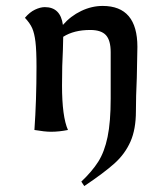

<svg xmlns="http://www.w3.org/2000/svg" viewBox="-20 -438 564 647"><path d="M254 174Q290 140 311 107Q332 74 342.5 23.5Q353 -27 353 -106V-262Q353 -302 337 -319.5Q321 -337 284 -337Q229 -337 193 -314L192 -271Q189 -220 189 -150Q189 -45 209 0Q179 6 152 6Q131 6 96 0Q103 -100 103 -213Q103 -268 99.5 -297Q96 -326 88.5 -343Q81 -360 64 -378Q80 -397 98 -405.5Q116 -414 131 -414Q184 -414 192 -354Q218 -384 253.5 -401Q289 -418 326 -418Q443 -418 443 -280L441 -176Q438 -112 438 -63Q438 -2 419.5 39.5Q401 81 366 112.5Q331 144 264 189Z"/></svg>

Font: Mirza
Style: Regular
Weight: 400
Designer: Arabic design by Kourosh Beigpour, Latin design by Eduardo Tunni, engineering by Lasse Fister
Version: Version 1.0010g